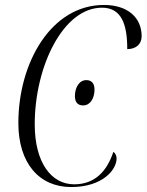

<svg xmlns="http://www.w3.org/2000/svg" viewBox="-20 -744 591 774"><path d="M267 10C394 10 450 -60 450 -105C450 -118 444 -127 437 -132C411 -53 362 -1 279 -1C185 -1 120 -91 120 -243C120 -475 234 -713 391 -713C471 -713 493 -644 493 -546C527 -546 551 -565 551 -598C551 -673 495 -724 399 -724C186 -724 54 -491 54 -248C54 -87 137 10 267 10ZM315 -319C344 -319 361 -348 361 -383C361 -408 349 -421 328 -421C298 -421 282 -389 282 -357C282 -330 295 -319 315 -319Z"/></svg>

Font: Noto Serif Display Condensed Light
Style: Italic
Weight: 300
Width: 3
Italic angle: -12°
Designer: Monotype Design Team
Foundry: Monotype Imaging Inc.
Version: Version 2.009